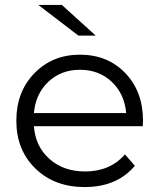

<svg xmlns="http://www.w3.org/2000/svg" viewBox="-20 -751 644 776"><path d="M322 5Q200 5 123 -70Q46 -145 46 -263Q46 -380 119 -455Q192 -530 303 -530Q415 -530 486.5 -455.5Q558 -381 558 -263Q558 -260 557.5 -252.5Q557 -245 557 -241H117Q123 -159 180 -108.5Q237 -58 324 -58Q425 -58 485 -127L525 -81Q453 5 322 5ZM117 -294H490Q483 -372 431.5 -420.5Q380 -469 303 -469Q227 -469 175.5 -420.5Q124 -372 117 -294ZM135 -731H230L367 -607H297Z"/></svg>

Font: Belfius21
Style: Regular
Weight: 400
Designer: Montserrat's base design by Julieta Ulanovsky, modified by Coast SPRL for Belfius Bank NV.
Foundry: Montserrat's base design by Julieta Ulanovsky, modified by Coast SPRL for Belfius Bank NV.
Version: Version 2.000;FEAKit 1.0